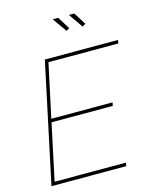

<svg xmlns="http://www.w3.org/2000/svg" viewBox="-133 -1010 884 1099"><g transform="rotate(-15 309.0 -460.5)"><path d="M184 -710H618L614 -690H200L132 -373H495L491 -353H128L57 -20H480L476 0H33ZM383 -921H415L461 -848L442 -836ZM287 -921H320L365 -848L347 -836Z"/></g></svg>

Font: Raleway Thin Thin
Style: Italic
Weight: 250
Italic angle: -12°
Version: Version 4.026